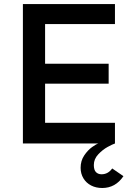

<svg xmlns="http://www.w3.org/2000/svg" viewBox="-20 -710 647 950"><path d="M93.3 0V-689.9H548.8V-590.8H203.1V-394.5H517.6V-295.9H203.1V-102.5H548.8V0ZM378.9 120.1Q378.9 85.4 396.7 59.1Q414.6 32.7 435.5 17.8Q456.5 2.9 466.3 0H548.8Q536.6 3.9 512.5 17.1Q488.3 30.3 466.3 53.5Q444.3 76.7 444.3 106.4Q444.3 130.9 454.8 141.6Q465.3 152.3 482.4 152.3Q514.6 152.3 535.2 123.5L590.8 161.6Q551.3 220.2 485.8 220.2Q455.1 220.2 430.9 207.8Q406.7 195.3 392.8 172.4Q378.9 149.4 378.9 120.1Z"/></svg>

Font: Acari Sans SemiBold
Style: Regular
Weight: 600
Designer: Alfredo Marco Pradil and Stefan Peev
Foundry: Hanken Design Co.
Version: Version 1.045;January 11, 2019;FontCreator 11.5.0.2425 64-bi